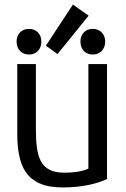

<svg xmlns="http://www.w3.org/2000/svg" viewBox="-20 -813 553 845"><path d="M443 -630C443 -664 419 -686 388 -686C357 -686 334 -664 334 -630C334 -595 357 -573 388 -573C419 -573 443 -595 443 -630ZM162 -630C162 -664 139 -686 108 -686C76 -686 53 -664 53 -630C53 -595 76 -573 108 -573C139 -573 162 -595 162 -630ZM182 -612 233 -575 370 -744 301 -793ZM451 -25V-531H369V-71C350 -61 311 -53 263 -53C154 -53 138 -125 138 -247V-531H56V-227C56 -88 90 12 256 12C347 12 413 -7 451 -25Z"/></svg>

Font: Repo
Style: Regular
Weight: 400
Designer: Stefan Peev
Foundry: Context Ltd
Version: Version 0.000